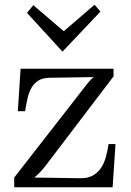

<svg xmlns="http://www.w3.org/2000/svg" viewBox="-20 -790 551 810"><path d="M40 0V-41Q342.8 -430.7 350.3 -439.5Q357.9 -448.2 364.5 -455.1Q371.1 -461.9 376 -464.8L188 -461.9Q160.2 -461.4 142.1 -450.2Q124 -439 113 -419.9Q102.1 -400.9 96.2 -375.2Q90.3 -349.6 85.9 -320.8H55.2L66.9 -500H459V-467.8L177.2 -97.2Q170.9 -88.9 165.3 -82Q159.7 -75.2 153.8 -68.6Q147.9 -62 141.1 -55.4Q134.3 -48.8 125 -41L317.9 -38.1Q349.1 -37.6 370.1 -48.8Q391.1 -60.1 404.8 -79.6Q418.5 -99.1 426 -125.5Q433.6 -151.9 438 -182.1H467.3L455.1 0ZM244.6 -573.2H242.7L93.8 -735.8L120.6 -768.1L248 -659.2H250L378.9 -770L403.8 -741.2Z"/></svg>

Font: Lora
Style: Regular
Weight: 400
Designer: Olga Karpushina, Alexei Vanyashin
Foundry: Cyreal (www.cyreal.org, a@cyreal.org)
Version: Version 1.014